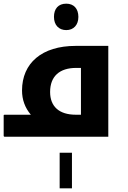

<svg xmlns="http://www.w3.org/2000/svg" viewBox="-30 -745 695 1046"><path d="M331 -581C371 -581 397 -609 397 -653C397 -698 372 -725 331 -725C288 -725 264 -698 264 -653C264 -609 290 -581 331 -581ZM-5 0H560V-495H382C198 -495 90 -401 90 -252C90 -202 106 -158 138 -120H-5C-8 -120 -10 -119 -10 -116V-5C-10 -2 -8 0 -5 0ZM383 -120C292 -120 243 -165 243 -244C243 -329 294 -375 385 -375H411V-120ZM295 87V281H362V87Z"/></svg>

Font: Noto Kufi Arabic
Style: Bold
Weight: 700
Designer: Monotype Design Team, David Williams, Khaled Hosny
Foundry: Google LLC
Version: Version 2.109